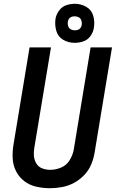

<svg xmlns="http://www.w3.org/2000/svg" viewBox="-20 -985 616 1013"><path d="M243 8Q275 8 307.5 2Q340 -4 370 -20Q400 -36 424 -61Q448 -86 461 -117Q474 -148 479 -179L571 -735H458L369 -195Q364 -167 347.5 -140Q331 -113 302.5 -101Q274 -89 245 -89Q223 -89 203 -96.5Q183 -104 172 -122Q161 -140 159 -161.5Q157 -183 161 -205L249 -735H136L51 -221Q45 -184 47 -148Q49 -112 65 -81Q81 -50 108.5 -29Q136 -8 171.5 0Q207 8 243 8ZM374 -759Q397 -759 419.5 -766.5Q442 -774 457 -794.5Q472 -815 475 -837Q481 -870 472 -901.5Q463 -933 435 -949Q407 -965 375 -965Q352 -965 329.5 -957.5Q307 -950 292 -929.5Q277 -909 273 -887Q268 -854 277 -822.5Q286 -791 313.5 -775Q341 -759 374 -759ZM374 -825Q363 -825 353 -830.5Q343 -836 339.5 -847.5Q336 -859 338 -871Q339 -879 344.5 -886.5Q350 -894 358 -896.5Q366 -899 374 -899Q386 -899 396 -893.5Q406 -888 409.5 -876.5Q413 -865 411 -853Q410 -845 404.5 -837.5Q399 -830 391 -827.5Q383 -825 374 -825Z"/></svg>

Font: Iosevka Sparkle Semibold
Style: Italic
Weight: 600
Italic angle: -9°
Designer: Belleve Invis
Foundry: Belleve Invis
Version: Version 4.5.0; ttfautohint (v1.8.3)